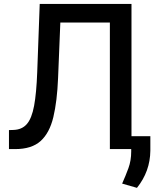

<svg xmlns="http://www.w3.org/2000/svg" viewBox="-20 -747 773 962"><path d="M638.8 0H530.5V-634.2H282.3L271 -356.5Q266.3 -239.7 247.3 -160.3Q228.3 -81 183.6 -40.5Q138.8 0 56.1 0H24.9V-95.2L46.2 -95.9Q89.8 -96.9 114.5 -125.4Q139.2 -153.8 150.9 -217.2Q162.6 -280.5 166.5 -385.7L179 -727.3H638.8ZM666.2 194.2 592 172.9Q609.7 133.2 623.6 95.2Q637.4 57.2 637.4 12.1V-64.6H733.3V8.2Q732.2 111.9 666.2 194.2Z"/></svg>

Font: Linik Sans Medium
Style: Regular
Weight: 500
Designer: Rasmus Andersson (font), Cristiano Sobral (main changes)
Foundry: rsms
Version: Version 3.018;June 1, 2022;FontCreator 14.0.0.2814 64-bit; t